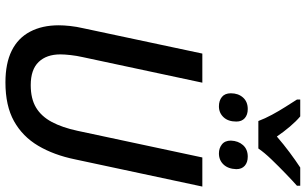

<svg xmlns="http://www.w3.org/2000/svg" viewBox="-229 -885 1124 706"><g transform="rotate(90 333.0 -532.0)"><path d="M425 -920Q416 -944 402 -970Q388 -996 373 -1019.5Q358 -1043 346 -1062V-1074H408Q426 -1059 445.5 -1036Q465 -1013 482 -988Q511 -1013 540.5 -1035Q570 -1057 596 -1074H663V-1062Q646 -1047 619 -1021Q592 -995 566.5 -968.5Q541 -942 526 -920ZM371 -775Q350 -775 336.5 -786Q323 -797 323 -819Q323 -846 338.5 -863.5Q354 -881 381 -881Q402 -881 414.5 -870Q427 -859 427 -839Q427 -809 411 -792Q395 -775 371 -775ZM544 -775Q525 -775 511 -786Q497 -797 497 -819Q498 -846 513.5 -863.5Q529 -881 556 -881Q577 -881 589.5 -870Q602 -859 602 -839Q601 -809 585 -792Q569 -775 544 -775ZM283 10Q213 10 166.5 -13Q120 -36 96.5 -80.5Q73 -125 73 -186Q73 -204 75.5 -227.5Q78 -251 84 -277L177 -714H284L190 -274Q185 -252 182.5 -229.5Q180 -207 180 -192Q180 -141 208 -112Q236 -83 293 -83Q343 -83 375.5 -102.5Q408 -122 428.5 -160.5Q449 -199 461 -255L559 -714H666L566 -246Q550 -168 516 -110.5Q482 -53 425.5 -21.5Q369 10 283 10Z"/></g></svg>

Font: Noto Sans Display Medium
Style: Italic
Weight: 500
Italic angle: -12°
Designer: Monotype Design Team
Foundry: Monotype Imaging Inc.
Version: Version 2.003